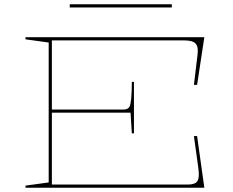

<svg xmlns="http://www.w3.org/2000/svg" viewBox="-20 -883 1096 903"><path d="M100 0V-10L209 -25V-683L100 -698V-708H941L907 -484H892L909 -625Q914 -663 900 -678Q886 -693 847 -693H224V-368H563Q572 -368 579 -371.5Q586 -375 589 -381Q594 -389 597 -419.5Q600 -450 600 -498H610V-256H600L594 -353H224V-15H864Q898 -15 908.5 -31.5Q919 -48 913 -91L892 -243H907L941 0ZM308 -848V-863H788V-848Z"/></svg>

Font: Kalnia Expanded Thin
Style: Regular
Weight: 250
Width: 7
Designer: Frida Medrano
Foundry: Frida Medrano
Version: Version 1.105